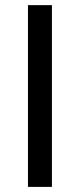

<svg xmlns="http://www.w3.org/2000/svg" viewBox="-20 -731 312 751"><path d="M183.1 0H89.4V-710.9H183.1Z"/></svg>

Font: Nahid FD
Style: FD
Weight: 400
Foundry: DejaVu fonts team - Redesigned by Saber Rastikerdar
Version: Version 0.3.0